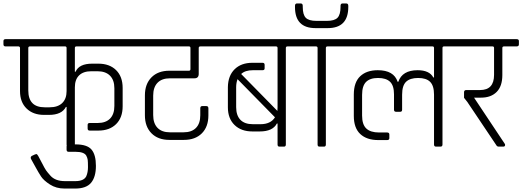

<svg xmlns="http://www.w3.org/2000/svg" viewBox="-34 -850 3028 1113"><path d="M400 -344V-12Q400 0 388 0H364Q352 0 352 -12V-230H348Q324 -184 250 -184H221Q158 -184 120 -221Q82 -258 82 -322V-572Q82 -579 74 -581H-2Q-14 -581 -14 -593V-612Q-14 -623 -2 -623H741Q753 -623 753 -612V-593Q753 -581 741 -581H409Q400 -581 400 -572V-434H404Q424 -481 501 -481H536Q601 -481 639 -443.5Q677 -406 677 -340V-234Q677 -168 639 -130.5Q601 -93 536 -93H486Q474 -93 474 -105V-126Q474 -137 486 -137H532Q579 -137 604 -162.5Q629 -188 629 -236V-338Q629 -386 603.5 -411.5Q578 -437 531 -437H495Q449 -437 424.5 -413Q400 -389 400 -344ZM225 -228H254Q301 -228 326.5 -252.5Q352 -277 352 -322V-572Q352 -581 343 -581H140Q130 -581 130 -572V-326Q130 -228 225 -228Z M352 18V-1Q352 -13 364 -13H404Q471 -13 496.5 17Q522 47 522 111.5Q522 176 494 209.5Q466 243 402 243H340Q292 243 255.5 219.5Q219 196 204 173Q189 150 173 120.5Q157 91 155.5 89Q154 87 152.5 83.5Q151 80 147.5 74.5Q144 69 144 63.5Q144 58 150 54Q172 43 176.5 43Q181 43 187 53Q193 63 209 94.5Q225 126 233 137.5Q241 149 258 168Q286 200 343 200H402Q452 200 466 172Q476 149 476 119Q476 89 474.5 77Q473 65 466 52Q453 30 404 30H364Q352 30 352 18Z M948 -440H1061Q1070 -440 1070 -449V-572Q1070 -581 1061 -581H737Q725 -581 725 -593V-612Q725 -623 737 -623H1226Q1238 -623 1238 -612V-593Q1238 -581 1226 -581H1128Q1118 -581 1118 -572V-422Q1118 -396 1093 -396H951Q904 -396 879 -370Q854 -344 854 -296V-183Q854 -135 879 -109Q904 -83 951 -83H1030Q1077 -83 1102 -108.5Q1127 -134 1127 -182V-222Q1127 -235 1138 -235H1162Q1174 -235 1174 -222V-181Q1174 -115 1136 -77Q1098 -39 1032 -39H948Q882 -39 844 -77.5Q806 -116 806 -182V-297Q806 -363 844 -401.5Q882 -440 948 -440Z M1222 -623H1717Q1729 -623 1729 -612V-593Q1729 -581 1717 -581H1633Q1623 -581 1623 -572V-12Q1623 0 1612 0H1586Q1575 0 1575 -12V-134H1571Q1547 -88 1472 -88H1429Q1364 -88 1325.5 -125.5Q1287 -163 1287 -228V-345Q1288 -411 1326 -448.5Q1364 -486 1429 -486H1488Q1500 -486 1500 -474V-454Q1500 -443 1488 -443H1432Q1387 -443 1364 -421L1574 -207Q1575 -213 1575 -227V-572Q1575 -581 1565 -581H1222Q1210 -581 1210 -593V-612Q1210 -623 1222 -623ZM1432 -130H1476Q1535 -130 1560 -170L1343 -391Q1335 -370 1335 -344V-229Q1335 -181 1359.5 -155.5Q1384 -130 1432 -130Z M1844 0H1818Q1807 0 1807 -12V-572Q1807 -581 1797 -581H1714Q1702 -581 1702 -593V-612Q1702 -623 1714 -623H1949Q1961 -623 1961 -612V-593Q1961 -581 1949 -581H1865Q1855 -581 1855 -572V-12Q1855 0 1844 0ZM1866 -687H1795Q1676 -687 1676 -809V-816Q1676 -830 1688 -830H1709Q1721 -830 1721 -816V-810Q1721 -765 1738.5 -747Q1756 -729 1800 -729H1861Q1905 -729 1922.5 -747Q1940 -765 1940 -810V-816Q1940 -830 1952 -830H1973Q1985 -830 1985 -816V-810Q1985 -687 1866 -687Z M2387 -443Q2455 -443 2478 -401H2482V-572Q2482 -581 2473 -581H1944Q1932 -581 1932 -593V-612Q1932 -623 1944 -623H2624Q2636 -623 2636 -612V-593Q2636 -581 2624 -581H2540Q2531 -581 2531 -572V-12Q2531 0 2519 0H2494Q2482 0 2482 -12V-301Q2482 -353 2459.5 -375.5Q2437 -398 2390 -398Q2343 -398 2320 -376Q2297 -354 2297 -301V-214Q2297 -202 2286 -202H2262Q2250 -202 2250 -214V-303Q2250 -354 2227 -376Q2204 -398 2157.5 -398Q2111 -398 2088 -375Q2065 -352 2065 -300V-180Q2065 -128 2089.5 -105Q2114 -82 2163 -82H2210Q2223 -82 2223 -70V-49Q2223 -38 2210 -38H2159Q2092 -38 2054.5 -73Q2017 -108 2017 -178V-302Q2017 -373 2054 -408Q2091 -443 2156 -443Q2249 -443 2271 -376H2275Q2298 -443 2387 -443Z M2830 -416V-572Q2830 -581 2821 -581H2620Q2608 -581 2608 -593V-612Q2608 -623 2620 -623H2961Q2974 -623 2974 -612V-593Q2974 -581 2961 -581H2888Q2878 -581 2878 -572V-415Q2878 -350 2845 -317Q2812 -284 2755 -284H2714L2891 -18Q2894 -15 2894 -10Q2894 0 2883 0H2857Q2847 0 2842 -10L2675 -259L2656 -283V-315Q2656 -328 2669 -328H2749Q2830 -328 2830 -416Z"/></svg>

Font: Rajdhani
Style: Regular
Weight: 400
Designer: Satya Rajpurohit, Jyotish Sonowal
Foundry: Indian Type Foundry
Version: Version 1.201 February 1, 2022